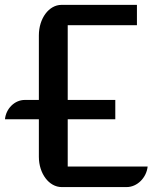

<svg xmlns="http://www.w3.org/2000/svg" viewBox="-28 -760 630 780"><path d="M129.9 -123C129.9 -55.2 170.9 0 222.7 0H486.3C529.3 0 566.9 -37.6 571.8 -83.5H247.1V-275.4H440.4V-354H247.1V-657.7H528.3V-740.2H221.7C170.9 -740.2 129.9 -685.5 129.9 -616.2V-354H72.8C31.2 -354 -3.9 -318.4 -7.8 -275.4H129.9Z"/></svg>

Font: Atomic Age
Style: Regular
Weight: 400
Designer: James Grieshaber
Foundry: James Grieshaber
Version: Version 1.002